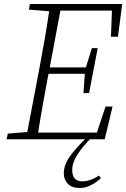

<svg xmlns="http://www.w3.org/2000/svg" viewBox="-20 -694 629 957"><path d="M124 -646 129 -674H589L568 -511H533L538 -641H281L228 -358H408L438 -454H467L424 -230H396L403 -326H222L219 -312Q206 -242 193.5 -172.5Q181 -103 170 -33H463L506 -163H541L502 0H13L19 -28L116 -36L178 -362Q191 -431 203 -500Q215 -569 225 -638ZM298 170Q298 125 333 79Q368 33 412 -8H436Q393 35 366.5 75.5Q340 116 340 154Q340 210 391 210Q410 210 432.5 202Q455 194 473 181L483 194Q462 214 434.5 228.5Q407 243 378 243Q338 243 318 222Q298 201 298 170Z"/></svg>

Font: Source Serif Pro Light
Style: Italic
Weight: 300
Italic angle: -12°
Designer: Frank Grießhammer
Foundry: Adobe Systems Incorporated
Version: Version 3.001;hotconv 1.0.111;makeotfexe 2.5.65597